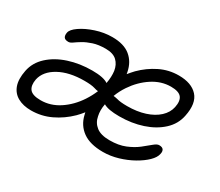

<svg xmlns="http://www.w3.org/2000/svg" viewBox="-95 -707 1066 930"><g transform="rotate(30 438.0 -242.5)"><path d="M543 10Q471 10 430 -19.5Q389 -49 377 -101Q376 -107 374 -114Q360 -96 344 -80Q302 -39 250.5 -14.5Q199 10 141 10Q97 10 66.5 -7Q36 -24 24 -57.5Q12 -91 22 -142Q32 -193 72.5 -230Q113 -267 173 -286.5Q233 -306 303 -306Q366 -306 392 -288Q392 -288 392 -288Q399 -326 395 -357Q390 -390 369 -410Q348 -430 306 -430Q266 -430 237 -420.5Q208 -411 188 -399Q168 -387 155 -377.5Q142 -368 132 -368Q113 -368 107 -377.5Q101 -387 104 -403Q107 -422 138 -443.5Q169 -465 214.5 -480Q260 -495 306 -495Q371 -495 407 -465.5Q443 -436 453 -385Q454 -380 455 -374Q468 -390 483 -406Q523 -446 572.5 -470.5Q622 -495 678 -495Q749 -495 783.5 -457Q818 -419 802 -342Q792 -291 752.5 -254.5Q713 -218 654 -198.5Q595 -179 526 -179Q463 -179 437 -195Q430 -159 437 -128Q443 -95 468.5 -75Q494 -55 543 -55Q593 -55 629.5 -70Q666 -85 691.5 -105Q717 -125 734.5 -140Q752 -155 764 -155Q782 -155 788 -145.5Q794 -136 790 -121Q786 -100 763 -77.5Q740 -55 704.5 -35Q669 -15 627 -2.5Q585 10 543 10ZM376 -233Q365 -234 353 -238Q334 -244 295 -244Q210 -244 154 -213Q98 -182 87 -132Q80 -95 95.5 -75.5Q111 -56 157 -56Q212 -56 260.5 -88Q309 -120 344 -173Q363 -202 376 -233ZM453 -251Q463 -250 476 -247Q495 -241 534 -241Q589 -241 632.5 -255Q676 -269 703.5 -294.5Q731 -320 738 -353Q746 -391 731 -410Q716 -429 672 -429Q618 -429 569 -397Q520 -365 485 -313Q465 -283 453 -251Z"/></g></svg>

Font: Shantell Sans Light Light
Style: Italic
Weight: 300
Italic angle: -11°
Version: Version 1.008;[ac192a2d6]